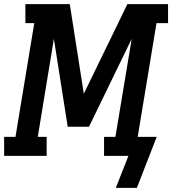

<svg xmlns="http://www.w3.org/2000/svg" viewBox="-37 -755 834 930"><path d="M626 155H524L585 0H467V-92H522L601 -567L394 -141H291L224 -567L146 -92H189V0H-17V-92H38L129 -643H86V-735H301L369 -301L580 -735H777V-643H721L630 -92H722Z"/></svg>

Font: Iosevka Etoile SmBdObl
Style: Regular
Weight: 600
Italic angle: -9°
Designer: Belleve Invis
Foundry: Belleve Invis
Version: Version 15.5.2; ttfautohint (v1.8.4)